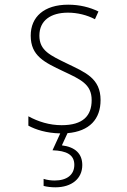

<svg xmlns="http://www.w3.org/2000/svg" viewBox="-20 -559 540 819"><path d="M216 240C286 240 331 203 331 145C331 97 301 68 244 61L268 9C362 1 409 -51 409 -132C409 -225 344 -250 268 -287C194 -323 148 -343 148 -407C148 -472 197 -505 270 -505C310 -505 351 -495 385 -477L400 -510C363 -528 320 -539 271 -539C168 -539 111 -487 111 -407C111 -320 170 -293 250 -255C324 -220 371 -200 371 -132C371 -65 334 -25 243 -25C191 -25 143 -40 101 -63V-23C132 -6 179 9 237 10L204 82C264 84 297 101 297 144C297 187 265 211 213 211C199 211 181 209 166 204V234C180 238 200 240 216 240Z"/></svg>

Font: Noto Sans Mono ExtraCondensed ExtraLight
Style: Regular
Weight: 200
Width: 2
Designer: Monotype Design Team
Foundry: Monotype Imaging Inc.
Version: Version 2.014